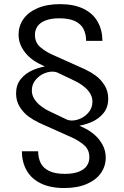

<svg xmlns="http://www.w3.org/2000/svg" viewBox="-20 -736 608 939"><path d="M432.1 -238.3Q432.1 -258.8 422.4 -276.1Q412.6 -293.5 397.7 -306.6Q382.8 -319.8 364.7 -330.6Q359.9 -333.5 355.2 -335.7Q350.6 -337.9 346.2 -340.3Q320.3 -353 268.6 -377.4Q235.8 -393.1 220.2 -400.9Q204.6 -408.7 172.9 -423.8L167 -426.8Q144.5 -438.5 123 -457.5Q101.6 -476.6 86.2 -504.6Q70.8 -532.7 70.8 -567.4Q70.8 -608.4 94 -642.1Q117.2 -675.8 163.1 -695.8Q209 -715.8 273.4 -715.8Q341.3 -715.8 387.7 -693.4Q434.1 -670.9 457.3 -630.4Q480.5 -589.8 481 -536.1H401.4Q400.9 -569.8 388.4 -594.2Q376 -618.7 347.2 -632.6Q318.4 -646.5 270.5 -646.5Q229 -646.5 202.1 -635.7Q175.3 -625 163.1 -606.9Q150.9 -588.9 150.9 -565.9Q150.9 -527.8 177 -505.6Q203.1 -483.4 236.8 -468.3Q312 -434.6 387.2 -400.9L397.9 -396Q424.8 -383.3 449 -365.5Q473.1 -347.7 491.2 -319.1Q509.3 -290.5 509.3 -252.9Q509.3 -211.9 486.6 -183.3Q463.9 -154.8 427 -138.9Q390.1 -123 345.7 -117.7L302.2 -152.8Q326.2 -141.6 357.2 -150.1Q388.2 -158.7 410.2 -182.6Q432.1 -206.5 432.1 -238.3ZM135.7 -293.9Q135.7 -273.4 145.5 -256.1Q155.3 -238.8 170.2 -225.6Q185.1 -212.4 203.1 -201.7Q208 -198.7 212.6 -196.5Q217.3 -194.3 221.7 -191.9Q247.6 -179.2 299.3 -154.8Q332 -139.2 347.7 -131.3Q363.3 -123.5 395 -108.4L400.9 -105.5Q423.3 -93.8 444.8 -74.7Q466.3 -55.7 481.7 -27.6Q497.1 0.5 497.1 35.2Q497.1 76.2 473.9 109.9Q450.7 143.6 404.8 163.6Q358.9 183.6 294.4 183.6Q226.6 183.6 180.2 161.1Q133.8 138.7 110.6 98.1Q87.4 57.6 86.9 3.9H166.5Q167 37.6 179.4 62Q191.9 86.4 220.7 100.3Q249.5 114.3 297.4 114.3Q338.9 114.3 365.7 103.5Q392.6 92.8 404.8 74.7Q417 56.6 417 33.7Q417 -4.4 390.9 -26.6Q364.7 -48.8 331.1 -64Q255.9 -97.7 180.7 -131.3L169.9 -136.2Q143.1 -148.9 118.9 -166.7Q94.7 -184.6 76.7 -213.1Q58.6 -241.7 58.6 -279.3Q58.6 -320.3 81.3 -348.9Q104 -377.4 140.9 -393.3Q177.7 -409.2 222.2 -414.6L265.6 -379.4Q241.7 -390.6 210.7 -382.1Q179.7 -373.5 157.7 -349.6Q135.7 -325.7 135.7 -293.9Z"/></svg>

Font: Wand UI Pro
Style: Regular
Weight: 400
Designer: Andreas Faust
Version: Version 1.003;FEAKit 1.0